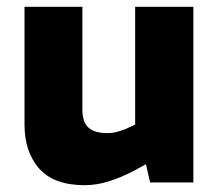

<svg xmlns="http://www.w3.org/2000/svg" viewBox="-20 -536 646 564"><path d="M229 8Q138 8 95 -41Q52 -90 52 -170V-516H222V-215Q222 -177 240 -161Q258 -145 295 -145Q310 -145 323 -148.5Q336 -152 349 -157L377 -170V-516H548V0H421L400 -91L433 -67L371 -33Q334 -14 298.5 -3Q263 8 229 8Z"/></svg>

Font: REM
Style: Bold
Weight: 700
Designer: Octavio Pardo
Foundry: Ashler Design
Version: Version 1.005;gftools[0.9.28]